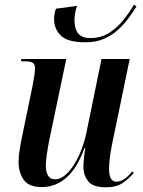

<svg xmlns="http://www.w3.org/2000/svg" viewBox="-20 -787 610 817"><path d="M344 -607Q268 -607 239 -635.5Q210 -664 210 -706Q210 -726 218 -750L308 -762Q302 -746 299.5 -730.5Q297 -715 297 -701Q297 -625 363 -625Q410 -625 445 -647.5Q480 -670 506 -703Q532 -736 550 -767L561 -760Q547 -737 527.5 -710.5Q508 -684 482.5 -660.5Q457 -637 423 -622Q389 -607 344 -607ZM430 10Q375 10 355 -16Q335 -42 335 -77Q335 -91 337.5 -116Q340 -141 343 -156H339Q308 -71 262.5 -31Q217 9 158 9Q102 9 80.5 -22.5Q59 -54 59 -98Q59 -123 64.5 -156Q70 -189 76 -216L120 -429Q124 -452 126.5 -469.5Q129 -487 129 -496Q129 -513 120 -519.5Q111 -526 86 -526H69L71 -536H262L191 -197Q185 -168 180 -135.5Q175 -103 175 -84Q175 -24 214 -24Q236 -24 257 -41.5Q278 -59 296 -88Q314 -117 327 -151.5Q340 -186 347 -219L412 -536H532L456 -169Q451 -144 447.5 -116Q444 -88 444 -69Q444 -14 475 -14Q494 -14 511 -26.5Q528 -39 543 -58L549 -51Q528 -26 501.5 -8Q475 10 430 10Z"/></svg>

Font: Noto Serif Display Condensed SemiBold
Style: Italic
Weight: 600
Width: 3
Italic angle: -12°
Designer: Monotype Design Team
Foundry: Monotype Imaging Inc.
Version: Version 2.009